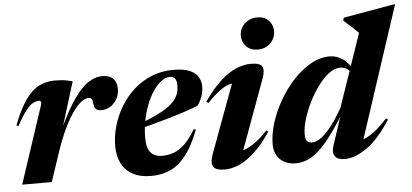

<svg xmlns="http://www.w3.org/2000/svg" viewBox="-51 -844 2068 963"><g transform="rotate(-5 983.5 -362.5)"><path d="M154 -390Q157 -399.5 155 -405.8Q153 -412 145 -412Q131.5 -412 115.5 -403.5Q99.5 -395 79.2 -369.8Q59 -344.5 32 -294L22 -298.5Q53 -378.5 84.8 -423.8Q116.5 -469 152.5 -487.5Q188.5 -506 233 -506Q251.5 -506 265.2 -505Q279 -504 292.5 -501.2Q306 -498.5 322.5 -494.5L241.5 -232V-247.5Q289 -350.5 328.5 -407Q368 -463.5 403.2 -485.5Q438.5 -507.5 471.5 -507.5Q508 -507.5 526.5 -489Q545 -470.5 545 -437Q545 -408.5 532.2 -386Q519.5 -363.5 498.8 -350.5Q478 -337.5 452.5 -337.5Q434 -337.5 426 -346.2Q418 -355 416 -373Q415 -391.5 409.8 -397.8Q404.5 -404 394.5 -404Q380.5 -404 364.2 -393.8Q348 -383.5 330.5 -362.8Q313 -342 295 -311.5Q277 -281 259.2 -241Q241.5 -201 224.5 -151L174 0H25Z M811.5 -474Q788.5 -474 766.5 -457.5Q744.5 -441 725.2 -412.5Q706 -384 691.2 -346.2Q676.5 -308.5 668.2 -265.8Q660 -223 660 -179Q660 -129 679.5 -106Q699 -83 738.5 -83Q767 -83 794.5 -92.5Q822 -102 849.8 -127.5Q877.5 -153 905 -200.5H917.5Q884 -113.5 845.5 -67.2Q807 -21 764.8 -4Q722.5 13 675 13Q618 13 580.5 -7.8Q543 -28.5 524.8 -65.8Q506.5 -103 506.5 -152Q506.5 -201 520.8 -251.2Q535 -301.5 562.2 -347.5Q589.5 -393.5 629 -429.5Q668.5 -465.5 719 -486.5Q769.5 -507.5 830 -507.5Q883 -507.5 913 -494.2Q943 -481 955.2 -459.5Q967.5 -438 967.5 -413.5Q967.5 -387.5 959.2 -362.8Q951 -338 935 -317.5Q908 -306.5 871.2 -294.2Q834.5 -282 792.5 -269.8Q750.5 -257.5 706.8 -245.5Q663 -233.5 621.5 -223.5L624.5 -247.5Q678.5 -267 716.5 -284.5Q754.5 -302 779.5 -319.2Q804.5 -336.5 818.5 -353.8Q832.5 -371 838.2 -389.5Q844 -408 844 -428Q844 -444 840.2 -454.2Q836.5 -464.5 829.2 -469.2Q822 -474 811.5 -474Z M991 -71.5 1131 -450 1155.5 -413.5Q1129 -416.5 1105.8 -410.8Q1082.5 -405 1055.8 -385.2Q1029 -365.5 991 -326.5L981.5 -334Q1024 -395.5 1064.5 -432.8Q1105 -470 1144 -487Q1183 -504 1219.5 -504Q1265.5 -504 1276.5 -485.2Q1287.5 -466.5 1273 -426.5L1132.5 -42.5L1091.5 -69.5Q1113 -68 1138 -73.5Q1163 -79 1195.2 -99.8Q1227.5 -120.5 1269 -164.5L1278 -157.5Q1237.5 -96.5 1197 -58.8Q1156.5 -21 1118 -4Q1079.5 13 1045 13Q999 13 986.8 -6.8Q974.5 -26.5 991 -71.5ZM1182.5 -648.5Q1182.5 -671.5 1194 -690.8Q1205.5 -710 1225.8 -721.5Q1246 -733 1272.5 -733Q1308 -733 1329.2 -711.2Q1350.5 -689.5 1350.5 -657Q1350.5 -634 1339.2 -614.5Q1328 -595 1308 -583.5Q1288 -572 1261 -572Q1225.5 -572 1204 -594.2Q1182.5 -616.5 1182.5 -648.5Z M1734.5 -382Q1722.5 -417 1705.2 -431.2Q1688 -445.5 1664 -445.5Q1635.5 -445.5 1606.5 -423Q1577.5 -400.5 1551 -364Q1524.5 -327.5 1503.5 -284.8Q1482.5 -242 1470.5 -200.8Q1458.5 -159.5 1458.5 -128Q1458.5 -103 1466.8 -93.5Q1475 -84 1493 -84Q1503.5 -84 1516.2 -89.2Q1529 -94.5 1544 -106.5Q1559 -118.5 1575.8 -137.5Q1592.5 -156.5 1611.2 -183.8Q1630 -211 1649.5 -247L1774.5 -611.5Q1765.5 -620.5 1753.5 -631.8Q1741.5 -643 1728 -655.2Q1714.5 -667.5 1701 -679L1704.5 -693.5L1957 -738H1967L1738 -41.5L1697.5 -68.5Q1718.5 -68 1743.8 -75.5Q1769 -83 1800.5 -105.5Q1832 -128 1872 -172.5L1881 -165Q1820 -70.5 1760 -28.8Q1700 13 1648.5 13Q1613 13 1599.5 -5.5Q1586 -24 1597 -58L1654 -230L1662 -229.5Q1615 -151.5 1577.8 -103.2Q1540.5 -55 1510 -30Q1479.5 -5 1453 4Q1426.5 13 1401.5 13Q1369.5 13 1345.2 0.2Q1321 -12.5 1307.5 -36Q1294 -59.5 1294 -91.5Q1294 -143 1312 -200Q1330 -257 1361.5 -311.2Q1393 -365.5 1434 -409.8Q1475 -454 1521.8 -480.2Q1568.5 -506.5 1617 -506.5Q1653.5 -506.5 1685.2 -483.5Q1717 -460.5 1742.5 -409Z"/></g></svg>

Font: Newsreader 60pt
Style: Bold Italic
Weight: 700
Italic angle: -17°
Designer: Hugues Gentile
Foundry: Production Type
Version: Version 1.003